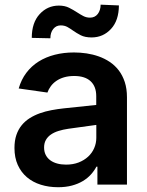

<svg xmlns="http://www.w3.org/2000/svg" viewBox="-20 -772 615 803"><path d="M223 11Q183.9 11 150.6 0.5Q117.2 -9.9 92.7 -30.7Q68.2 -51.5 54.3 -82.2Q40.5 -112.9 40.5 -153.1Q40.5 -183.9 48.5 -207.4Q56.5 -230.8 70.7 -248.2Q84.9 -265.6 104.4 -277.9Q123.9 -290.1 146.8 -298.3Q169.7 -306.5 195.5 -311.3Q221.2 -316.1 247.5 -318.9L382.5 -333.1V-370Q382.5 -410.5 358.8 -432.4Q335.2 -454.2 290.1 -454.2Q266.7 -454.2 248 -448.7Q229.4 -443.2 215.6 -433.6Q201.7 -424 192.5 -411.4Q183.2 -398.8 178.3 -384.9L58.2 -402Q68.9 -439.3 90.2 -467.5Q111.5 -495.7 141.5 -514.6Q171.5 -533.4 209 -543Q246.4 -552.6 289.4 -552.6Q315.3 -552.6 342 -548.7Q368.6 -544.7 393.1 -536Q417.6 -527.3 439.1 -513Q460.6 -498.6 476.6 -477.8Q492.5 -457 501.8 -429Q511 -400.9 511 -365.1V0H387.4V-74.9H383.2Q374.3 -57.9 360.3 -42.3Q346.2 -26.6 326.3 -14.7Q306.5 -2.8 280.7 4.1Q255 11 223 11ZM256.4 -83.5Q285.5 -83.5 308.8 -92.5Q332 -101.6 348.5 -116.8Q365.1 -132.1 373.9 -152.5Q382.8 -172.9 382.8 -195.7V-249.6L264.9 -233.3Q243.3 -230.1 225 -224.4Q206.7 -218.8 193.2 -209.5Q179.7 -200.3 172.1 -187Q164.4 -173.7 164.4 -155.2Q164.4 -137.4 171.2 -124.1Q177.9 -110.8 190.2 -101.7Q202.4 -92.7 219.3 -88.1Q236.2 -83.5 256.4 -83.5ZM190.7 -611.9 112.9 -613.6Q112.9 -677.2 145.8 -712.9Q178.6 -748.6 226.2 -748.6Q251.1 -748.6 269 -739.5Q286.9 -730.5 302.6 -720.2Q315.7 -711.6 328.5 -704.9Q341.3 -698.2 356.5 -698.2Q376.8 -698.2 388.7 -713.4Q400.6 -728.7 400.9 -752.5L477.3 -749.3Q476.9 -686.1 444.2 -650.9Q411.6 -615.8 364 -615.4Q335.6 -615.4 317.6 -624.6Q299.7 -633.9 285.2 -644.2Q273.4 -652.7 261.5 -659.3Q249.6 -665.8 233.7 -665.8Q214.8 -665.8 202.8 -650.9Q190.7 -636 190.7 -611.9Z"/></svg>

Font: Linik Sans SemiBold
Style: Regular
Weight: 600
Designer: Rasmus Andersson (font), Cristiano Sobral (main changes)
Foundry: rsms
Version: Version 3.018;June 1, 2022;FontCreator 14.0.0.2814 64-bit; t